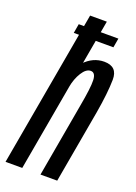

<svg xmlns="http://www.w3.org/2000/svg" viewBox="-182 -846 642 906"><g transform="rotate(20 139.5 -392.5)"><path d="M62.5 -682H261.5L269.5 -728.5H70.5ZM-32 0H52L191 -785H107ZM143.5 0H227.5L292.5 -367.5Q310 -469.5 311 -536.5Q312 -603.5 245 -603.5Q188.5 -603.5 145.2 -557.5Q102 -511.5 91 -449L128.5 -433.5Q136.5 -477.5 156.5 -509.2Q176.5 -541 199.5 -541Q223.5 -541 225 -503.5Q226.5 -466 208.5 -368.5Z"/></g></svg>

Font: Anybody ExtraCondensed
Style: Italic
Weight: 400
Width: 2
Italic angle: -10°
Version: Version 1.113;gftools[0.9.25]